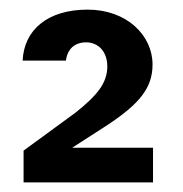

<svg xmlns="http://www.w3.org/2000/svg" viewBox="-20 -731 380 399"><path d="M117 -605C120 -629 135 -643 159 -643C184 -643 203 -624 203 -593C203 -558 181 -532 137 -497L29 -418V-352H298V-424H130L203 -471C271 -516 297 -549 297 -597C297 -657 244 -711 162 -711C79 -711 30 -669 27 -605Z"/></svg>

Font: Poppins Medium
Style: Regular
Weight: 500
Designer: Ninad Kale (Devanagari), Jonny Pinhorn (Latin)
Foundry: Indian Type Foundry
Version: 4.004